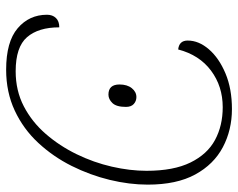

<svg xmlns="http://www.w3.org/2000/svg" viewBox="-95 -671 775 625"><g transform="rotate(90 292.5 -358.5)"><path d="M207 9Q116 9 72 -28.5Q28 -66 28 -124Q28 -142 38.5 -153Q49 -164 69 -164Q69 -96 101 -59Q133 -22 212 -22Q275 -22 326 -48.5Q377 -75 416 -120Q455 -165 482 -220.5Q509 -276 522.5 -335Q536 -394 536 -448Q536 -536 509 -591Q482 -646 435.5 -671Q389 -696 329 -696Q261 -696 210 -658Q159 -620 141 -551Q112 -554 112 -582Q112 -618 140.5 -651Q169 -684 219 -705Q269 -726 335 -726Q403 -726 459 -696.5Q515 -667 548 -606.5Q581 -546 581 -452Q581 -392 565.5 -328Q550 -264 520 -204Q490 -144 445 -95.5Q400 -47 340 -19Q280 9 207 9ZM288 -324Q255 -324 255 -360Q255 -385 267 -400Q279 -415 296 -415Q309 -415 318.5 -406.5Q328 -398 328 -381Q328 -350 315.5 -337Q303 -324 288 -324Z"/></g></svg>

Font: Noto Serif ExtraLight
Style: Italic
Weight: 200
Italic angle: -12°
Designer: Monotype Design Team
Foundry: Monotype Imaging Inc.
Version: Version 2.014; ttfautohint (v1.8.4.7-5d5b)